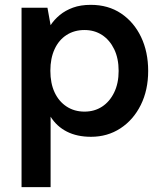

<svg xmlns="http://www.w3.org/2000/svg" viewBox="-20 -553 684 793"><path d="M69 220V-521H176L189 -449Q204 -472 227 -491Q250 -510 281.5 -521.5Q313 -533 355 -533Q427 -533 480 -497.5Q533 -462 562.5 -400.5Q592 -339 592 -260Q592 -181 561.5 -119.5Q531 -58 477.5 -23Q424 12 356 12Q298 12 256 -9.5Q214 -31 189 -71V220ZM329 -92Q370 -92 401.5 -112.5Q433 -133 451.5 -171Q470 -209 470 -260Q470 -312 451.5 -350Q433 -388 401.5 -408.5Q370 -429 329 -429Q287 -429 255 -408.5Q223 -388 205.5 -350Q188 -312 188 -261Q188 -209 205.5 -171.5Q223 -134 255 -113Q287 -92 329 -92Z"/></svg>

Font: DM Sans 10pt SemiBold
Style: Regular
Weight: 600
Version: Version 4.004;gftools[0.9.30]